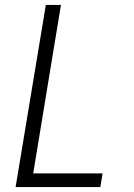

<svg xmlns="http://www.w3.org/2000/svg" viewBox="-20 -755 540 775"><path d="M43 0 165 -735H226L114 -55H394L385 0Z"/></svg>

Font: Iosevka SS04 Light
Style: Italic
Weight: 300
Italic angle: -9°
Monospace: yes
Designer: Belleve Invis
Foundry: Belleve Invis
Version: Version 19.0.0; ttfautohint (v1.8.4)